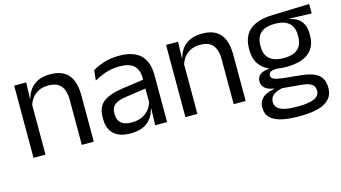

<svg xmlns="http://www.w3.org/2000/svg" viewBox="-79 -785 2229 1254"><g transform="rotate(-15 1036.0 -158.0)"><path d="M392.5 0V-303.5Q392.5 -343 381.8 -371.5Q371 -400 346.8 -415.8Q322.5 -431.5 280.5 -431.5Q242 -431.5 213.8 -417Q185.5 -402.5 168 -377.8Q150.5 -353 143.5 -321.5L129 -379H146.5Q154.5 -412 174.5 -439.2Q194.5 -466.5 228.2 -482.8Q262 -499 311 -499Q369 -499 404.8 -477Q440.5 -455 457 -413.8Q473.5 -372.5 473.5 -312.5V0ZM66 0V-488H147L143.5 -371L147 -366.5V0Z M888.5 0 892 -118.5 889 -131V-286.5L889.5 -315Q889.5 -374.5 859.2 -403Q829 -431.5 763.5 -431.5Q711 -431.5 667.2 -416.5Q623.5 -401.5 589.5 -381.5L597 -450.5Q616 -462 642.2 -473.2Q668.5 -484.5 702.2 -492Q736 -499.5 776.5 -499.5Q829 -499.5 865.8 -486.8Q902.5 -474 925.2 -450Q948 -426 958.5 -392Q969 -358 969 -316V0ZM720.5 10.5Q648 10.5 609.2 -24.8Q570.5 -60 570.5 -125.5V-140Q570.5 -207.5 612.2 -240.8Q654 -274 745 -287L899.5 -309L904 -250L755 -228.5Q699 -220.5 675 -201.2Q651 -182 651 -144.5V-136.5Q651 -98 674.8 -77.5Q698.5 -57 746 -57Q788 -57 818 -71.5Q848 -86 866.5 -110.5Q885 -135 891.5 -165L904 -110H888.5Q881.5 -78 862.2 -50.5Q843 -23 808.5 -6.2Q774 10.5 720.5 10.5Z M1419.5 0V-303.5Q1419.5 -343 1408.8 -371.5Q1398 -400 1373.8 -415.8Q1349.5 -431.5 1307.5 -431.5Q1269 -431.5 1240.8 -417Q1212.5 -402.5 1195 -377.8Q1177.5 -353 1170.5 -321.5L1156 -379H1173.5Q1181.5 -412 1201.5 -439.2Q1221.5 -466.5 1255.2 -482.8Q1289 -499 1338 -499Q1396 -499 1431.8 -477Q1467.5 -455 1484 -413.8Q1500.5 -372.5 1500.5 -312.5V0ZM1093 0V-488H1174L1170.5 -371L1174 -366.5V0Z M1816 -146Q1716.5 -146 1663.2 -189.5Q1610 -233 1610 -314V-326.5Q1610 -377 1630.8 -414.5Q1651.5 -452 1697 -473.2Q1742.5 -494.5 1816 -496.5L2065 -504.5V-440.5L1918 -445.5L1917.5 -442Q1952 -435 1974 -418Q1996 -401 2006.8 -375.5Q2017.5 -350 2017.5 -316V-305Q2017.5 -227.5 1966.5 -186.8Q1915.5 -146 1816 -146ZM1812.5 123H1824Q1869 123 1901.2 116.2Q1933.5 109.5 1951 95Q1968.5 80.5 1968.5 56.5V54.5Q1968.5 26.5 1948.2 11.8Q1928 -3 1879 -7.5L1741 -20L1764 -21Q1736 -17 1714.8 -8Q1693.5 1 1681.5 15.8Q1669.5 30.5 1669.5 52.5V53.5Q1669.5 79 1687 94.5Q1704.5 110 1736.5 116.5Q1768.5 123 1812.5 123ZM1808 187.5Q1742 187.5 1694.2 176.2Q1646.5 165 1620.2 139.8Q1594 114.5 1594 72V70Q1594 40 1608.2 20Q1622.5 0 1646.8 -11.5Q1671 -23 1701 -27L1700.5 -30Q1659.5 -37 1640 -54.2Q1620.5 -71.5 1620.5 -99V-99.5Q1620.5 -118.5 1629.2 -132Q1638 -145.5 1655.8 -153.5Q1673.5 -161.5 1701 -163.5V-173.5L1794 -150L1756 -151Q1722 -150.5 1709 -142.8Q1696 -135 1696 -119.5V-119Q1696 -102.5 1714.5 -94Q1733 -85.5 1777.5 -80.5L1896 -68.5Q1973.5 -60.5 2009 -31.2Q2044.5 -2 2044.5 55V57.5Q2044.5 103 2017.5 132Q1990.5 161 1941 174.2Q1891.5 187.5 1822.5 187.5ZM1815 -206Q1857 -206 1884.8 -218.2Q1912.5 -230.5 1926.8 -255.2Q1941 -280 1941 -316V-328Q1941 -363 1927.2 -387.5Q1913.5 -412 1886 -424.8Q1858.5 -437.5 1817 -437.5H1814Q1769 -437.5 1740.8 -423.8Q1712.5 -410 1699.8 -385.2Q1687 -360.5 1687 -327.5V-316Q1687 -280 1701.2 -255.5Q1715.5 -231 1744 -218.5Q1772.5 -206 1815 -206Z"/></g></svg>

Font: Anek Odia
Style: Regular
Weight: 400
Designer: Yesha Goshar & Mahesh Sahu (Odia), Yesha Goshar (Latin)
Foundry: Ek Type
Version: Version 1.003